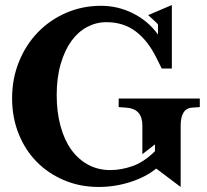

<svg xmlns="http://www.w3.org/2000/svg" viewBox="-20 -733 820 762"><path d="M402 -645Q362 -645 326 -626Q290 -607 263.5 -570.5Q237 -534 221 -479.5Q205 -425 205 -356Q205 -289 220 -233.5Q235 -178 262.5 -139.5Q290 -101 329.5 -79.5Q369 -58 418 -58Q461 -58 506.5 -74Q552 -90 595 -133V-160L545 -121V-235Q545 -268 529 -286Q513 -304 478 -306L451 -308V-342H773V-308L745 -306Q720 -305 708.5 -286.5Q697 -268 697 -235V9L600 -64Q558 -30 497 -10.5Q436 9 371 9Q298 9 235 -17.5Q172 -44 126 -90.5Q80 -137 54 -202Q28 -267 28 -343Q28 -421 55.5 -488.5Q83 -556 130.5 -605Q178 -654 242.5 -682Q307 -710 381 -710Q448 -710 508 -680Q568 -650 607 -596V-635Q606 -639 589 -654Q572 -669 568 -673L662 -713V-461H622L601 -503Q567 -572 518.5 -608.5Q470 -645 402 -645Z"/></svg>

Font: Redaction
Style: Bold
Weight: 700
Designer: Jeremy Mickel / Forest Young
Foundry: MCKL
Version: Version 2.001; Redaction Bold